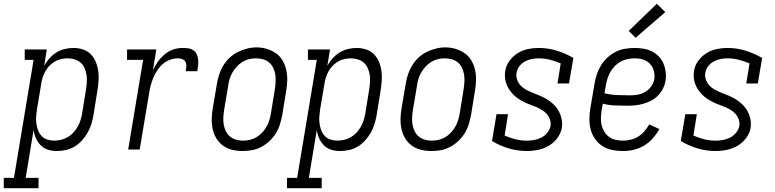

<svg xmlns="http://www.w3.org/2000/svg" viewBox="-84 -792 4104 1017"><path d="M-64 205V150H-10L94 -475H47V-530H164L150 -444Q162 -465 178.5 -483.5Q195 -502 215.5 -514.5Q236 -527 259.5 -532.5Q283 -538 306 -538Q331 -538 355.5 -530Q380 -522 397 -504.5Q414 -487 423.5 -464Q433 -441 436.5 -416Q440 -391 438 -364.5Q436 -338 432 -312L411 -182Q407 -159 400 -135.5Q393 -112 380.5 -90Q368 -68 350.5 -48.5Q333 -29 311.5 -16Q290 -3 265.5 2.5Q241 8 217 8Q193 8 170.5 1Q148 -6 132 -22Q116 -38 106.5 -59.5Q97 -81 94 -104L52 150H120V205ZM203 -47Q221 -47 239.5 -51.5Q258 -56 274.5 -65.5Q291 -75 304.5 -89.5Q318 -104 327.5 -121Q337 -138 342.5 -155.5Q348 -173 351 -191L372 -321Q375 -341 376 -360Q377 -379 374 -397Q371 -415 363.5 -432Q356 -449 342.5 -460.5Q329 -472 311 -477.5Q293 -483 274 -483Q257 -483 239 -479Q221 -475 205.5 -465.5Q190 -456 177 -442.5Q164 -429 155.5 -413Q147 -397 141.5 -380Q136 -363 134 -345L112 -215Q109 -196 107.5 -176.5Q106 -157 108.5 -138.5Q111 -120 117.5 -102.5Q124 -85 136 -72Q148 -59 166 -53Q184 -47 203 -47Z M595 0 674 -475H589V-530H744L726 -420Q737 -444 752.5 -465.5Q768 -487 788 -504Q808 -521 832.5 -529.5Q857 -538 882 -538Q898 -538 913 -536Q928 -534 940 -526Q952 -518 958 -504.5Q964 -491 965.5 -476.5Q967 -462 965.5 -446.5Q964 -431 961 -415H900Q902 -428 903 -440.5Q904 -453 899 -463.5Q894 -474 882.5 -478.5Q871 -483 859 -483Q838 -483 817 -475.5Q796 -468 779 -453.5Q762 -439 749.5 -420Q737 -401 728.5 -381Q720 -361 714.5 -340Q709 -319 706 -299L656 0Z M1201 8Q1173 8 1146 1.5Q1119 -5 1097.5 -20.5Q1076 -36 1062.5 -58.5Q1049 -81 1043 -107Q1037 -133 1037.5 -161.5Q1038 -190 1043 -218L1065 -348Q1069 -373 1077 -397.5Q1085 -422 1098.5 -444.5Q1112 -467 1132 -486Q1152 -505 1175.5 -516.5Q1199 -528 1224 -534.5Q1249 -541 1275 -541Q1303 -541 1329.5 -533Q1356 -525 1377.5 -510Q1399 -495 1412.5 -472Q1426 -449 1432 -423Q1438 -397 1437.5 -368.5Q1437 -340 1432 -312L1411 -182Q1406 -157 1398.5 -132.5Q1391 -108 1377 -85.5Q1363 -63 1343 -44.5Q1323 -26 1299.5 -13.5Q1276 -1 1250.5 3.5Q1225 8 1201 8ZM1202 -47Q1220 -47 1238.5 -51Q1257 -55 1274 -65Q1291 -75 1304.5 -89.5Q1318 -104 1327.5 -120.5Q1337 -137 1342.5 -155Q1348 -173 1351 -191L1372 -321Q1375 -341 1376 -360.5Q1377 -380 1374 -398Q1371 -416 1363 -433Q1355 -450 1341 -461.5Q1327 -473 1309 -478Q1291 -483 1271 -483Q1253 -483 1234.5 -478.5Q1216 -474 1200 -464Q1184 -454 1170.5 -439.5Q1157 -425 1147.5 -408.5Q1138 -392 1132.5 -374.5Q1127 -357 1125 -339L1103 -209Q1100 -189 1099 -170Q1098 -151 1101 -132.5Q1104 -114 1112 -97.5Q1120 -81 1133.5 -69.5Q1147 -58 1165 -52.5Q1183 -47 1202 -47Z M1436 205V150H1490L1594 -475H1547V-530H1664L1650 -444Q1662 -465 1678.5 -483.5Q1695 -502 1715.5 -514.5Q1736 -527 1759.5 -532.5Q1783 -538 1806 -538Q1831 -538 1855.5 -530Q1880 -522 1897 -504.5Q1914 -487 1923.5 -464Q1933 -441 1936.5 -416Q1940 -391 1938 -364.5Q1936 -338 1932 -312L1911 -182Q1907 -159 1900 -135.5Q1893 -112 1880.5 -90Q1868 -68 1850.5 -48.5Q1833 -29 1811.5 -16Q1790 -3 1765.5 2.5Q1741 8 1717 8Q1693 8 1670.5 1Q1648 -6 1632 -22Q1616 -38 1606.5 -59.5Q1597 -81 1594 -104L1552 150H1620V205ZM1703 -47Q1721 -47 1739.5 -51.5Q1758 -56 1774.5 -65.5Q1791 -75 1804.5 -89.5Q1818 -104 1827.5 -121Q1837 -138 1842.5 -155.5Q1848 -173 1851 -191L1872 -321Q1875 -341 1876 -360Q1877 -379 1874 -397Q1871 -415 1863.5 -432Q1856 -449 1842.5 -460.5Q1829 -472 1811 -477.5Q1793 -483 1774 -483Q1757 -483 1739 -479Q1721 -475 1705.5 -465.5Q1690 -456 1677 -442.5Q1664 -429 1655.5 -413Q1647 -397 1641.5 -380Q1636 -363 1634 -345L1612 -215Q1609 -196 1607.5 -176.5Q1606 -157 1608.5 -138.5Q1611 -120 1617.5 -102.5Q1624 -85 1636 -72Q1648 -59 1666 -53Q1684 -47 1703 -47Z M2201 8Q2173 8 2146 1.5Q2119 -5 2097.5 -20.5Q2076 -36 2062.5 -58.5Q2049 -81 2043 -107Q2037 -133 2037.5 -161.5Q2038 -190 2043 -218L2065 -348Q2069 -373 2077 -397.5Q2085 -422 2098.5 -444.5Q2112 -467 2132 -486Q2152 -505 2175.5 -516.5Q2199 -528 2224 -534.5Q2249 -541 2275 -541Q2303 -541 2329.5 -533Q2356 -525 2377.5 -510Q2399 -495 2412.5 -472Q2426 -449 2432 -423Q2438 -397 2437.5 -368.5Q2437 -340 2432 -312L2411 -182Q2406 -157 2398.5 -132.5Q2391 -108 2377 -85.5Q2363 -63 2343 -44.5Q2323 -26 2299.5 -13.5Q2276 -1 2250.5 3.5Q2225 8 2201 8ZM2202 -47Q2220 -47 2238.5 -51Q2257 -55 2274 -65Q2291 -75 2304.5 -89.5Q2318 -104 2327.5 -120.5Q2337 -137 2342.5 -155Q2348 -173 2351 -191L2372 -321Q2375 -341 2376 -360.5Q2377 -380 2374 -398Q2371 -416 2363 -433Q2355 -450 2341 -461.5Q2327 -473 2309 -478Q2291 -483 2271 -483Q2253 -483 2234.5 -478.5Q2216 -474 2200 -464Q2184 -454 2170.5 -439.5Q2157 -425 2147.5 -408.5Q2138 -392 2132.5 -374.5Q2127 -357 2125 -339L2103 -209Q2100 -189 2099 -170Q2098 -151 2101 -132.5Q2104 -114 2112 -97.5Q2120 -81 2133.5 -69.5Q2147 -58 2165 -52.5Q2183 -47 2202 -47Z M2708 8Q2657 8 2610.5 -6Q2564 -20 2522 -45L2546 -187H2607L2589 -74Q2616 -62 2645.5 -54.5Q2675 -47 2707 -47Q2726 -47 2745.5 -50.5Q2765 -54 2783 -63Q2801 -72 2814.5 -88.5Q2828 -105 2832 -124Q2835 -142 2829 -159Q2823 -176 2812 -188.5Q2801 -201 2786 -210Q2771 -219 2755.5 -225.5Q2740 -232 2723.5 -238Q2707 -244 2692 -251.5Q2677 -259 2662.5 -268.5Q2648 -278 2636 -290Q2624 -302 2614.5 -316Q2605 -330 2599 -345.5Q2593 -361 2591 -379Q2589 -397 2592 -415Q2596 -444 2614 -469Q2632 -494 2657.5 -510Q2683 -526 2711.5 -532Q2740 -538 2769 -538Q2819 -538 2865.5 -523.5Q2912 -509 2953 -485L2930 -350H2869L2886 -456Q2859 -468 2829.5 -475.5Q2800 -483 2769 -483Q2751 -483 2732.5 -479.5Q2714 -476 2696.5 -466.5Q2679 -457 2667 -441Q2655 -425 2652 -406Q2649 -388 2654.5 -371.5Q2660 -355 2671 -342Q2682 -329 2696.5 -320.5Q2711 -312 2727 -305Q2743 -298 2759 -292Q2775 -286 2790.5 -278.5Q2806 -271 2820 -261.5Q2834 -252 2846.5 -240.5Q2859 -229 2868.5 -215Q2878 -201 2884 -185Q2890 -169 2892.5 -151.5Q2895 -134 2892 -115Q2887 -86 2868 -60.5Q2849 -35 2822 -19.5Q2795 -4 2765.5 2Q2736 8 2708 8Z M3216 8Q3187 8 3159 2.5Q3131 -3 3108 -17.5Q3085 -32 3069 -54.5Q3053 -77 3045.5 -103.5Q3038 -130 3038 -159.5Q3038 -189 3043 -218L3065 -348Q3069 -373 3077 -397.5Q3085 -422 3099 -445Q3113 -468 3133 -486.5Q3153 -505 3176.5 -517Q3200 -529 3226 -533.5Q3252 -538 3277 -538Q3301 -538 3324.5 -534Q3348 -530 3368.5 -520Q3389 -510 3405 -493.5Q3421 -477 3430 -456Q3439 -435 3442 -411.5Q3445 -388 3441 -364Q3438 -343 3427.5 -322.5Q3417 -302 3401 -285.5Q3385 -269 3364.5 -258.5Q3344 -248 3322.5 -242Q3301 -236 3279.5 -234Q3258 -232 3237 -232Q3204 -232 3171.5 -233.5Q3139 -235 3109 -243L3103 -209Q3100 -189 3099 -168.5Q3098 -148 3102.5 -129.5Q3107 -111 3117 -94.5Q3127 -78 3142 -67Q3157 -56 3176.5 -51.5Q3196 -47 3216 -47Q3236 -47 3257 -52Q3278 -57 3296.5 -68.5Q3315 -80 3329.5 -97Q3344 -114 3355 -133L3409 -108Q3394 -82 3373.5 -59Q3353 -36 3327 -20.5Q3301 -5 3272.5 1.5Q3244 8 3216 8ZM3252 -287Q3273 -287 3293.5 -290.5Q3314 -294 3333 -305Q3352 -316 3365 -334Q3378 -352 3382 -373Q3384 -388 3382 -403Q3380 -418 3374 -431.5Q3368 -445 3358 -455Q3348 -465 3335 -471.5Q3322 -478 3307 -480.5Q3292 -483 3276 -483Q3258 -483 3239 -479Q3220 -475 3203 -465.5Q3186 -456 3172 -441.5Q3158 -427 3148.5 -410Q3139 -393 3133.5 -375Q3128 -357 3125 -339L3118 -298Q3150 -290 3184 -288.5Q3218 -287 3252 -287ZM3283 -592 3246 -628 3395 -772 3440 -728Z M3708 8Q3657 8 3610.5 -6Q3564 -20 3522 -45L3546 -187H3607L3589 -74Q3616 -62 3645.5 -54.5Q3675 -47 3707 -47Q3726 -47 3745.5 -50.5Q3765 -54 3783 -63Q3801 -72 3814.5 -88.5Q3828 -105 3832 -124Q3835 -142 3829 -159Q3823 -176 3812 -188.5Q3801 -201 3786 -210Q3771 -219 3755.5 -225.5Q3740 -232 3723.5 -238Q3707 -244 3692 -251.5Q3677 -259 3662.5 -268.5Q3648 -278 3636 -290Q3624 -302 3614.5 -316Q3605 -330 3599 -345.5Q3593 -361 3591 -379Q3589 -397 3592 -415Q3596 -444 3614 -469Q3632 -494 3657.5 -510Q3683 -526 3711.5 -532Q3740 -538 3769 -538Q3819 -538 3865.5 -523.5Q3912 -509 3953 -485L3930 -350H3869L3886 -456Q3859 -468 3829.5 -475.5Q3800 -483 3769 -483Q3751 -483 3732.5 -479.5Q3714 -476 3696.5 -466.5Q3679 -457 3667 -441Q3655 -425 3652 -406Q3649 -388 3654.5 -371.5Q3660 -355 3671 -342Q3682 -329 3696.5 -320.5Q3711 -312 3727 -305Q3743 -298 3759 -292Q3775 -286 3790.5 -278.5Q3806 -271 3820 -261.5Q3834 -252 3846.5 -240.5Q3859 -229 3868.5 -215Q3878 -201 3884 -185Q3890 -169 3892.5 -151.5Q3895 -134 3892 -115Q3887 -86 3868 -60.5Q3849 -35 3822 -19.5Q3795 -4 3765.5 2Q3736 8 3708 8Z"/></svg>

Font: Iosevka Slab Light
Style: Italic
Weight: 300
Italic angle: -9°
Monospace: yes
Designer: Belleve Invis
Foundry: Belleve Invis
Version: Version 11.1.1; ttfautohint (v1.8.3)